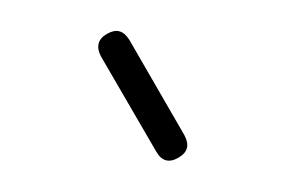

<svg xmlns="http://www.w3.org/2000/svg" viewBox="-50 -911 700 471"><g transform="rotate(15 300.0 -676.0)"><path d="M368 -552 176 -743Q163 -757 162.5 -771.5Q162 -786 176 -800Q190 -814 204 -814Q218 -814 233 -800L424 -609Q438 -594 438 -580Q438 -566 424 -552Q410 -538 396 -538Q382 -538 368 -552Z"/></g></svg>

Font: Maple Mono Normal NL Light
Style: Regular
Weight: 300
Monospace: yes
Designer: subframe7536
Version: Version 7.000